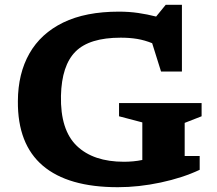

<svg xmlns="http://www.w3.org/2000/svg" viewBox="-20 -768 905 800"><path d="M749.5 -118H812V-60.5Q741 -27 649.5 -7.5Q558 12 471 12Q263.5 12 158.2 -77.8Q53 -167.5 54.5 -346.5Q55 -461.5 102.5 -545Q150 -628.5 243.2 -674Q336.5 -719.5 475.5 -719.5Q517.5 -719.5 555.5 -714Q593.5 -708.5 630.5 -699L670.5 -748H738V-470H651L614 -588Q583 -600.5 551.8 -605.8Q520.5 -611 483 -611Q352.5 -611 294.8 -553.2Q237 -495.5 234 -369Q231 -226.5 300 -160.2Q369 -94 496.5 -94Q515.5 -94 534.8 -95.8Q554 -97.5 573 -101.5V-258L476 -283.5V-338.5H820V-283.5L749.5 -256Z"/></svg>

Font: Newsreader 6pt SemiBold
Style: Regular
Weight: 600
Designer: Hugues Gentile
Foundry: Production Type
Version: Version 1.003; ttfautohint (v1.8.3)